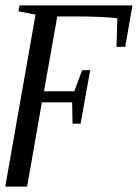

<svg xmlns="http://www.w3.org/2000/svg" viewBox="-21 -479 512 712"><path d="M470.2 -459 443.4 -305.2H411.1L414.1 -411.1Q362.8 -418 257.3 -418H191.4L142.1 -140.6H254.4L283.7 -218.8H313.5L277.8 -20.5H248L246.6 -99.6H134.3L79.6 212.9H-1.5L110.8 -424.8L47.4 -437L51.3 -459Z"/></svg>

Font: Tinos
Style: Italic
Weight: 400
Italic angle: -16.333°
Designer: Steve Matteson
Foundry: Monotype Imaging Inc.
Version: Version 1.32